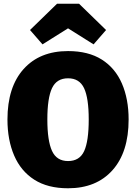

<svg xmlns="http://www.w3.org/2000/svg" viewBox="-20 -990 730 1030"><path d="M345 20Q236 20 164 -26Q92 -72 56 -155.5Q20 -239 20 -349Q20 -523 106.5 -619.5Q193 -716 345 -716Q454 -716 526 -670.5Q598 -625 634 -542Q670 -459 670 -349Q670 -174 583.5 -77Q497 20 345 20ZM345 -126Q407 -126 431.5 -179.5Q456 -233 456 -349Q456 -464 431 -517Q406 -570 345 -570Q284 -570 259 -517Q234 -464 234 -349Q234 -235 259 -180.5Q284 -126 345 -126ZM482 -752 345 -838 208 -752 141 -829 286 -970H404L549 -829Z"/></svg>

Font: Trujillo Black
Style: Regular
Weight: 900
Designer: Fira Sans original fonts by bBox Type GmbH, Carrois Corporate GbR, & Edenspiekermann AG / Changes by Cristiano Sobral
Foundry: Fira Sans original fonts by bBox Type GmbH, Carrois Corporate GbR, & Edenspiekermann AG / Changes by Cristiano Sobral
Version: Version 4.301;July 28, 2020;FontCreator 13.0.0.2655 64-bit